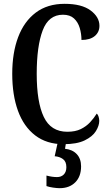

<svg xmlns="http://www.w3.org/2000/svg" viewBox="-20 -744 571 1004"><path d="M312 10Q224 10 164 -36Q104 -82 74 -164.5Q44 -247 44 -358Q44 -468 75 -550Q106 -632 167 -678Q228 -724 318 -724Q407 -724 453.5 -689.5Q500 -655 500 -609Q500 -576 475.5 -555.5Q451 -535 406 -535Q406 -567 397 -597.5Q388 -628 367 -647.5Q346 -667 309 -667Q234 -667 203 -584.5Q172 -502 172 -358Q172 -210 209 -132.5Q246 -55 332 -55Q374 -55 402.5 -69Q431 -83 451 -104.5Q471 -126 486 -150Q492 -145 495.5 -134Q499 -123 499 -112Q499 -87 481.5 -58.5Q464 -30 423 -10Q382 10 312 10ZM292 240Q278 240 257.5 237Q237 234 223 229V174Q253 182 278 182Q300 182 313.5 168.5Q327 155 327 130Q327 101 309.5 88Q292 75 266 73L284 -9H327L320 34Q359 38 381.5 62Q404 86 404 126Q404 179 373.5 209.5Q343 240 292 240Z"/></svg>

Font: Noto Serif Devanagari ExtraCondensed SemiBold
Style: Regular
Weight: 600
Width: 2
Designer: Universal Thirst, Indian Type Foundry and the Monotype Design Team
Foundry: Monotype Imaging Inc.
Version: Version 2.004; ttfautohint (v1.8.4.7-5d5b)